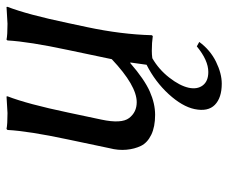

<svg xmlns="http://www.w3.org/2000/svg" viewBox="-74 -398 680 571"><g transform="rotate(-90 265.5 -112.0)"><path d="M302.7 208Q260.7 208 239.7 187.5Q218.8 167 227.1 127Q234.9 90.3 271.7 50Q308.6 9.8 358.9 -15.6L365.7 -64H363.8Q315.4 -22 279.5 -6.1Q243.7 9.8 210 9.8Q174.3 9.8 150.6 -1.7Q127 -13.2 117.7 -32.2Q108.4 -51.3 106.2 -75.7Q104 -100.1 110.8 -126L136.7 -249Q161.6 -365.7 165 -429.2L168 -432.1Q181.6 -429.2 215.3 -429.2L264.6 -432.1L265.1 -429.2Q242.2 -370.1 216.8 -249L195.8 -149.9Q183.1 -90.3 200.4 -67.6Q217.8 -44.9 247.6 -44.9Q296.9 -44.9 375.5 -119.1L402.8 -249Q427.7 -365.7 431.2 -429.2L433.6 -432.1Q447.3 -429.2 481 -429.2L530.8 -432.1L531.2 -429.2Q508.3 -370.1 482.9 -249L470.7 -191.9Q449.2 -90.3 446.8 0L444.3 2.9Q425.3 0 400.4 0Q389.2 0 378.4 1.5Q345.2 20.5 320.8 51.8Q296.4 83 290.5 109.9Q285.2 135.3 297.6 151.6Q310.1 168 337.4 168Q372.1 168 413.6 133.8L426.8 141.1Q402.8 173.8 367.9 190.9Q333 208 302.7 208Z"/></g></svg>

Font: Linux Biolinum
Style: Italic
Weight: 400
Italic angle: -12°
Designer: Philipp H. Poll
Foundry: Philipp H. Poll
Version: Version 1.1.3 ; ttfautohint (v0.9)